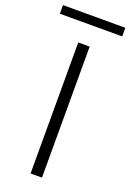

<svg xmlns="http://www.w3.org/2000/svg" viewBox="-209 -907 655 964"><g transform="rotate(20 118.5 -425.0)"><path d="M-48 -850H285V-804H-48ZM88 -700H149V0H88Z"/></g></svg>

Font: Albert Sans Light
Style: Regular
Weight: 300
Designer: Andreas Rasmussen
Foundry: a.Foundry
Version: Version 1.025